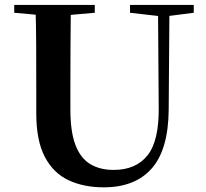

<svg xmlns="http://www.w3.org/2000/svg" viewBox="-20 -761 858 799"><path d="M411.6 18.6Q328.6 18.6 265.1 -11.1Q201.7 -40.8 166.3 -108.6Q130.9 -176.3 130.9 -290V-400.9Q130.9 -485.1 130.6 -570.6Q130.2 -656.1 127.5 -740.5H274.9Q273.9 -656.3 273.4 -571.6Q272.9 -486.9 272.9 -400.9V-305Q272.9 -213.4 293.8 -158.2Q314.7 -102.9 355.1 -78.4Q395.4 -53.9 453 -53.9Q545.1 -53.9 593.5 -114Q641.9 -174.1 640.5 -312.5L637.5 -740.5H685.2L682 -304.3Q680.6 -138.8 611.5 -60.1Q542.4 18.6 411.6 18.6ZM39.2 -707.9V-740.5H374.4V-707.9L218.8 -694.2H191.8ZM521.1 -707.9V-740.5H786.3V-707.9L674.7 -693.5H646.5Z"/></svg>

Font: Noto Serif HK
Style: Regular
Weight: 200
Designer: Ryoko NISHIZUKA 西塚涼子 (kana & ideographs); Frank Grießhammer (Latin, Greek & Cyrillic); Wenlong ZHANG 张文龙 (bopomofo); San
Foundry: Adobe
Version: Version 2.001;hotconv 1.1.0;makeotfexe 2.6.0